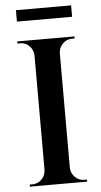

<svg xmlns="http://www.w3.org/2000/svg" viewBox="-58 -886 486 922"><g transform="rotate(-5 185.0 -425.0)"><path d="M247 -700V0H125V-700ZM128 -73V0H48V-10Q48 -10 54.5 -10Q61 -10 61 -10Q87 -10 105.5 -28.5Q124 -47 125 -73ZM128 -627H125Q124 -653 105.5 -671.5Q87 -690 61 -690Q61 -690 54.5 -690Q48 -690 48 -690V-700H128ZM244 -73H247Q248 -47 266.5 -28.5Q285 -10 311 -10Q311 -10 317 -10Q323 -10 324 -10V0H244ZM244 -627V-700H324V-690Q323 -690 317 -690Q311 -690 311 -690Q285 -690 266.5 -671.5Q248 -653 247 -627ZM55 -850H321V-795H55Z"/></g></svg>

Font: Cinzel SemiBold
Style: Regular
Weight: 600
Designer: Natanael Gama
Version: Version 2.000